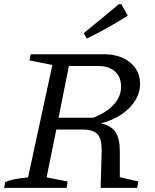

<svg xmlns="http://www.w3.org/2000/svg" viewBox="-31 -911 751 931"><path d="M-11 0 -6 -28Q11 -36 37.5 -41.5Q64 -47 105 -51L223 -596L112 -618L118 -648H471Q551 -648 599.5 -608.5Q648 -569 648 -504Q648 -461 624 -422.5Q600 -384 557 -355.5Q514 -327 458 -313Q508 -302 529 -270.5Q550 -239 550 -178V-52L640 -31L634 0H457L462 -180Q463 -237 442 -260Q421 -283 367 -283H242L195 -51L297 -31L292 0ZM445 -591H303L253 -340H422Q556 -396 556 -491Q556 -538 526.5 -564.5Q497 -591 445 -591ZM390 -724 375 -750 546 -891H557L589 -835Q541 -805 492 -777.5Q443 -750 390 -724Z"/></svg>

Font: Piazzolla SC
Style: Italic
Weight: 400
Italic angle: -11.3°
Designer: Juan Pablo del Peral
Foundry: Huerta Tipografica
Version: Version 1.330